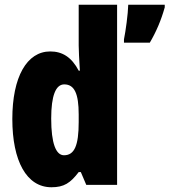

<svg xmlns="http://www.w3.org/2000/svg" viewBox="-20 -780 715 810"><path d="M197 10C250 10 277 -8 312 -54H321L344 0H474V-760H312V-588C312 -567 314 -532 317 -482H312C282 -539 243 -563 192 -563C93 -563 32 -455 32 -278C32 -101 92 10 197 10ZM675 -749V-760H521C520 -720 510 -648 503 -614V-600H612C639 -646 660 -695 675 -749ZM250 -125C216 -125 196 -175 196 -280C196 -376 215 -424 251 -424C294 -424 312 -385 312 -297V-265C312 -166 294 -125 250 -125Z"/></svg>

Font: Noto Sans Oriya ExtCond Blk
Style: Regular
Weight: 900
Width: 2
Designer: Amélie Bonet and Sol Matas
Foundry: Google LLC
Version: Version 2.006